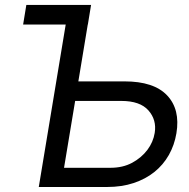

<svg xmlns="http://www.w3.org/2000/svg" viewBox="-20 -747 754 767"><path d="M85.2 -727.3H343.8L331 -649.1H330.6L293 -421.9H477.3Q594.8 -421.9 647.7 -365.8Q700.6 -309.7 684.7 -214.5Q676.8 -167.3 654.5 -127.8Q632.1 -88.4 596.8 -60Q561.4 -31.6 513.8 -15.8Q466.3 0 407.7 0H134.9L242.5 -649.1H72.4ZM235.8 -76.7H420.5Q446 -76.7 467.5 -81.7Q489 -86.6 508.2 -96.9Q545.8 -117.5 568.9 -148.4Q592 -179.3 598 -215.9Q606.5 -268.1 572.8 -306.1Q539.4 -343.8 464.5 -343.8H280.2Z"/></svg>

Font: Inter P
Style: Italic
Weight: 400
Italic angle: -9.40001°
Designer: Rasmus Andersson
Foundry: rsms
Version: Version 3.018;git-588b23468